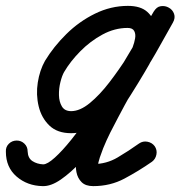

<svg xmlns="http://www.w3.org/2000/svg" viewBox="-57 -596 614 653"><path d="M0 -118Q15 -118 26 -107.5Q37 -97 37 -81Q38 -58 53.5 -48Q69 -38 90 -37Q104 -37 129.5 -60Q155 -83 185.5 -121Q216 -159 247.5 -203Q279 -247 307.5 -290Q336 -333 356.5 -366Q377 -399 385 -414Q389 -422 394.5 -436.5Q400 -451 402.5 -465.5Q405 -480 399.5 -490.5Q394 -501 377 -501Q333 -501 291.5 -478.5Q250 -456 216 -421.5Q182 -387 161 -351Q154 -339 148.5 -317Q143 -295 143.5 -272.5Q144 -250 153.5 -234Q163 -218 185 -218Q215 -218 248.5 -245.5Q282 -273 315 -316Q348 -359 378 -406Q408 -453 431 -494Q454 -535 466 -556Q475 -573 490 -575Q505 -577 517 -570Q529 -563 534.5 -549Q540 -535 531 -519Q484 -439 436 -359Q388 -279 345 -197Q331 -171 318 -145Q305 -119 294 -92Q288 -77 282.5 -60.5Q277 -44 275 -28Q275 -27 275 -26.5Q275 -26 275 -25Q275 -26 274 -27Q273 -28 273 -30Q271 -31 269 -33Q267 -35 265 -36Q264 -37 262.5 -37Q261 -37 260 -38Q305 -38 343 -60.5Q381 -83 416 -108Q416 -108 416 -108Q416 -108 416 -108Q429 -117 444.5 -114Q460 -111 469 -99Q478 -86 475 -70.5Q472 -55 460 -46Q414 -14 366 11.5Q318 37 260 37Q234 37 220.5 23.5Q207 10 203 -10.5Q199 -31 203 -52Q211 -98 234 -144.5Q257 -191 278 -232Q322 -315 370.5 -395.5Q419 -476 466 -557Q476 -573 490.5 -575Q505 -577 517 -570Q530 -563 535 -549Q540 -535 531 -519Q512 -486 485.5 -438Q459 -390 426 -339Q393 -288 354.5 -243Q316 -198 273.5 -170.5Q231 -143 185 -143Q138 -143 111 -169Q84 -195 74.5 -234.5Q65 -274 71.5 -315.5Q78 -357 96 -389Q125 -437 168.5 -480Q212 -523 266 -549.5Q320 -576 378 -576Q421 -576 443.5 -556Q466 -536 472.5 -505Q479 -474 472.5 -440Q466 -406 451 -378Q438 -355 414 -315.5Q390 -276 359 -228.5Q328 -181 292.5 -134Q257 -87 220.5 -48Q184 -9 150 14.5Q116 38 88 37Q36 36 -0.5 4.5Q-37 -27 -37 -80Q-38 -96 -27 -107Q-16 -118 0 -118Z"/></svg>

Font: FRB American Cursive Guidelines Extrabold
Style: Bold Italic
Weight: 800
Italic angle: -25°
Version: Version 2.0;Modular Font Editor K font №1